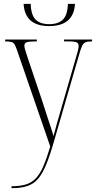

<svg xmlns="http://www.w3.org/2000/svg" viewBox="-20 -742 502 1001"><path d="M236 -606Q110 -606 103 -722H140Q142 -663 166 -639.5Q190 -616 237 -616Q283 -616 307.5 -639.5Q332 -663 334 -722H371Q364 -606 236 -606ZM40 229Q84 229 114 220Q144 211 166 188.5Q188 166 205.5 125.5Q223 85 242 22L73 -468Q64 -495 58 -507Q52 -519 41.5 -522.5Q31 -526 10 -526H7V-536H172V-526H162Q128 -526 117.5 -521Q107 -516 107 -503Q107 -494 113 -476.5Q119 -459 128 -430L196 -228Q219 -155 234 -111Q249 -67 259 -33Q267 -63 279 -106Q291 -149 305 -196L374 -435Q381 -458 385.5 -475Q390 -492 390 -503Q390 -514 381.5 -520Q373 -526 340 -526H314V-536H460V-526H455Q435 -526 424.5 -521Q414 -516 407 -500.5Q400 -485 391 -452L255 17Q229 105 203.5 153Q178 201 141 220Q104 239 44 239H40Z"/></svg>

Font: Noto Serif Display Condensed ExtraLight
Style: Regular
Weight: 200
Width: 3
Designer: Monotype Design Team
Foundry: Monotype Imaging Inc.
Version: Version 2.009